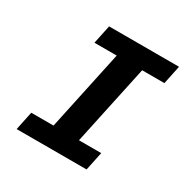

<svg xmlns="http://www.w3.org/2000/svg" viewBox="-152 -809 936 949"><g transform="rotate(30 316.0 -334.0)"><path d="M63.4 0 85.7 -106.1H212.7L310.1 -561.9H183.1L205.4 -668H604.6L582.3 -561.9H455.3L357.9 -106.1H484.9L462.6 0Z"/></g></svg>

Font: Atkinson Hyperlegible Mono ExtraLight
Style: Italic
Weight: 200
Italic angle: -12°
Monospace: yes
Designer: Elliott Scott, Megan Eiswerth, Linus Boman, Theodore Petrosky, Letters from Sweden
Foundry: Applied Design Works, Letters from Sweden
Version: Version 2.001